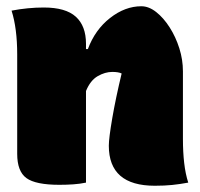

<svg xmlns="http://www.w3.org/2000/svg" viewBox="-20 -584 640 614"><path d="M255 0Q236 4 214.5 5.5Q193 7 170 7Q94 7 64.5 -14.5Q35 -36 35 -92V-410Q35 -493 17 -550Q43 -555 69 -557.5Q95 -560 120 -560Q190 -560 222.5 -530.5Q255 -501 255 -444V-427H261Q284 -489 332 -526.5Q380 -564 432 -564Q456 -564 479.5 -545.5Q503 -527 522.5 -496.5Q542 -466 553.5 -429.5Q565 -393 565 -356V-140Q565 -98 569 -63Q573 -28 582 0Q555 5 530.5 7.5Q506 10 475 10Q328 10 328 -118Q328 -142 339 -206Q350 -270 369 -349Q359 -354 339 -354Q316 -354 292.5 -340.5Q269 -327 255 -293Z"/></svg>

Font: Recursive Sn Csl St XBk
Style: Regular
Weight: 1000
Version: Version 1.079;hotconv 1.0.112;makeotfexe 2.5.65598; ttfautoh